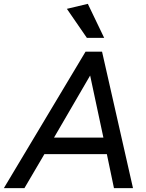

<svg xmlns="http://www.w3.org/2000/svg" viewBox="-62 -979 762 999"><path d="M-42 0 383 -710H469L630 0H531L494 -177H169L65 0ZM219 -263H476L407 -586ZM390 -782 286 -933 395 -959 480 -782Z"/></svg>

Font: Livvic Medium
Style: Italic
Weight: 500
Italic angle: -10°
Designer: Jacques Le Bailly, Baron von Fonthausen
Version: Version 1.001; ttfautohint (v1.8.2)